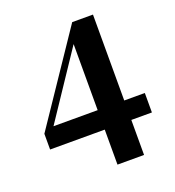

<svg xmlns="http://www.w3.org/2000/svg" viewBox="-136 -857 879 964"><g transform="rotate(-20 304.0 -375.0)"><path d="M91 -291 327 -644V-291ZM579 -291H469V-750H358L35 -271V-187H327V0H469V-187H579Z"/></g></svg>

Font: Noto Serif CJK JP Black
Style: Regular
Weight: 900
Designer: Ryoko NISHIZUKA 西塚涼子 (kana & ideographs); Frank Grießhammer (Latin, Greek & Cyrillic); Wenlong ZHANG 张文龙 (bopomofo); San
Foundry: Adobe Systems Incorporated
Version: Version 1.001;PS 1.001;hotconv 16.6.54;makeotf.lib2.5.65590